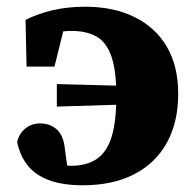

<svg xmlns="http://www.w3.org/2000/svg" viewBox="-20 -536 582 571"><path d="M226 15Q166 15 125 -0.5Q84 -16 61.5 -45Q39 -74 31 -114Q37 -139 55.5 -154Q74 -169 99 -169Q129 -169 149 -151Q169 -133 173 -93L184 -12L118 -58Q138 -49 153.5 -46Q169 -43 192 -43Q238 -43 268 -63.5Q298 -84 312 -129.5Q326 -175 326 -250Q326 -325 311.5 -367.5Q297 -410 267.5 -427Q238 -444 193 -444Q167 -444 149.5 -439Q132 -434 118 -426L179 -487L142 -338H59L56 -477Q92 -495 136 -505.5Q180 -516 234 -516Q318 -516 380.5 -485Q443 -454 476.5 -396.5Q510 -339 510 -257Q510 -173 476.5 -112Q443 -51 379.5 -18Q316 15 226 15ZM149 -219V-286L376 -280V-226Z"/></svg>

Font: Source Serif 4 ExtraBold
Style: Regular
Weight: 800
Designer: Frank Grießhammer
Foundry: Adobe Systems Incorporated
Version: Version 4.004;hotconv 1.0.116;makeotfexe 2.5.65601